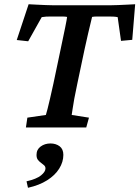

<svg xmlns="http://www.w3.org/2000/svg" viewBox="-20 -598 654 901"><path d="M614.3 -578.1 600.6 -411.1 547.9 -406.2 532.2 -517.6Q522.5 -519.5 512.7 -520Q502.9 -520.5 492.2 -520.5H457Q448.2 -520.5 434.6 -520.5Q420.9 -520.5 412.1 -518.6Q410.2 -510.7 405.3 -490.2Q400.4 -469.7 393.1 -439Q385.7 -408.2 377 -367.2L342.8 -205.1Q334 -164.1 328.6 -134.8Q323.2 -105.5 320.8 -87.4Q318.4 -69.3 316.4 -58.6L397.5 -45.9L384.8 0H101.6L108.4 -45.9L195.3 -58.6Q198.2 -68.4 203.1 -86.9Q208 -105.5 214.8 -135.3Q221.7 -165 230.5 -205.1L264.6 -367.2Q278.3 -431.6 286.1 -470.2Q293.9 -508.8 294.9 -518.6Q286.1 -520.5 272.9 -520.5Q259.8 -520.5 250 -520.5H217.8Q206.1 -520.5 196.3 -520Q186.5 -519.5 175.8 -517.6L112.3 -404.3L58.6 -410.2L114.3 -578.1Q128.9 -577.1 150.4 -576.2Q171.9 -575.2 194.3 -574.2Q216.8 -573.2 233.4 -573.2H495.1Q511.7 -573.2 533.7 -574.2Q555.7 -575.2 577.6 -576.2Q599.6 -577.1 614.3 -578.1ZM111.3 283.2 104.5 252.9Q151.4 242.2 172.4 225.1Q193.4 208 193.4 192.4Q193.4 183.6 187 177.7Q180.7 171.9 172.4 166Q164.1 160.2 157.7 151.9Q151.4 143.6 151.4 128.9Q151.4 103.5 170.9 89.4Q190.4 75.2 216.8 75.2Q242.2 75.2 259.8 88.4Q277.3 101.6 277.3 128.9Q277.3 162.1 257.8 193.4Q238.3 224.6 201.2 248Q164.1 271.5 111.3 283.2Z"/></svg>

Font: Crimson Pro SemiBold
Style: Italic
Weight: 600
Italic angle: -12°
Designer: Jacques Le Bailly
Foundry: Baron von Fonthausen
Version: Version 1.003